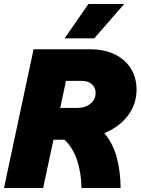

<svg xmlns="http://www.w3.org/2000/svg" viewBox="-27 -946 707 966"><path d="M142 -698H427Q498 -698 550.5 -672.5Q603 -647 631.5 -601Q660 -555 660 -495Q660 -422 616.5 -364.5Q573 -307 498 -276Q541 -225 560 -155.5Q579 -86 580 0H383Q382 -75 361.5 -138Q341 -201 298 -243H242L190 0H-7ZM359 -403Q402 -403 428 -424Q454 -445 454 -479Q454 -505 435.5 -522Q417 -539 386 -539H305L276 -403ZM418 -926H598L447 -753H298Z"/></svg>

Font: Azeret Mono ExtraBold
Style: Italic
Weight: 800
Italic angle: -12°
Designer: Martin Vácha
Foundry: Displaay
Version: Version 1.000; Glyphs 3.0.3, build 3074